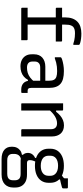

<svg xmlns="http://www.w3.org/2000/svg" viewBox="673 -1477 1054 2440"><g transform="rotate(90 1200.0 -257.0)"><path d="M406 -764Q441 -764 471 -760Q501 -756 521.5 -750Q542 -744 547 -739Q549 -738 549.5 -735.5Q550 -733 550 -731Q550 -714 550 -696.5Q550 -679 550 -662H535Q516 -669 494.5 -673.5Q473 -678 450.5 -680.5Q428 -683 403 -683Q373 -683 353 -677Q333 -671 320 -659Q311 -649 304.5 -635Q298 -621 295.5 -602.5Q293 -584 293 -560Q293 -502 293 -444Q293 -386 293 -327.5Q293 -269 293 -210.5Q293 -152 293 -94Q293 -80 293 -69Q293 -58 293 -43L298 -27H201Q201 -80 201 -133Q201 -186 201 -239Q201 -292 201 -345Q201 -398 201 -450.5Q201 -503 201 -557Q201 -610 215 -649Q229 -688 256 -714Q283 -740 321 -752Q359 -764 406 -764ZM78 -519H497Q501 -519 503 -517.5Q505 -516 506.5 -514Q508 -512 508 -508Q508 -490 508 -474Q508 -458 508 -439H89Q86 -439 83.5 -440.5Q81 -442 79.5 -444.5Q78 -447 78 -450Q78 -469 78 -484.5Q78 -500 78 -519ZM78 -81H480Q484 -81 486 -79.5Q488 -78 489.5 -76Q491 -74 491 -70Q491 -58 491 -46.5Q491 -35 491 -24Q491 -13 491 0H89Q86 0 83.5 -1.5Q81 -3 79.5 -5Q78 -7 78 -11Q78 -24 78 -35Q78 -46 78 -57.5Q78 -69 78 -81Z M1097 -351Q1097 -323 1097 -295Q1097 -267 1097 -238.5Q1097 -210 1097 -182Q1097 -154 1097 -126Q1097 -113 1099.5 -104Q1102 -95 1107 -90Q1112 -85 1119 -83Q1126 -81 1136 -81Q1138 -81 1140.5 -81Q1143 -81 1146 -81H1161Q1161 -63 1161 -46Q1161 -29 1161 -11Q1161 -5 1158 -2.5Q1155 0 1150 0Q1145 0 1134.5 0Q1124 0 1115 0Q1092 0 1072 -7Q1052 -14 1037 -28Q1022 -42 1014 -62.5Q1006 -83 1006 -111Q1006 -146 1006 -183.5Q1006 -221 1006 -256Q1006 -272 1006 -288Q1006 -304 1006 -320Q1006 -336 1006 -352Q1006 -392 994.5 -414.5Q983 -437 956 -446.5Q929 -456 883 -456Q854 -456 827 -453Q800 -450 774.5 -443.5Q749 -437 723 -427H708Q708 -445 708 -463Q708 -481 708 -499Q708 -502 709 -504Q710 -506 711 -507Q716 -513 741.5 -521Q767 -529 804.5 -535.5Q842 -542 883 -542Q939 -542 979.5 -531.5Q1020 -521 1046 -498Q1072 -475 1084.5 -439Q1097 -403 1097 -351ZM762 -142Q762 -108 781.5 -90.5Q801 -73 840 -73Q874 -73 904.5 -82Q935 -91 964 -112.5Q993 -134 1024 -172V-85H995Q978 -54 953.5 -33Q929 -12 896 -1Q863 10 823 10Q776 10 742 -7.5Q708 -25 689 -56.5Q670 -88 670 -132V-164Q670 -197 681 -223.5Q692 -250 712.5 -268Q733 -286 762 -296Q791 -306 827 -306Q862 -306 894.5 -306Q927 -306 959 -306Q991 -306 1024 -306Q1033 -306 1036.5 -295.5Q1040 -285 1041 -270Q1042 -255 1042 -241Q1005 -241 973.5 -241Q942 -241 910 -241Q878 -241 840 -241Q819 -241 804.5 -236.5Q790 -232 780 -221Q771 -213 766.5 -200.5Q762 -188 762 -172Z M1714 0Q1692 0 1673.5 0Q1655 0 1633 0Q1630 0 1627.5 -1.5Q1625 -3 1623.5 -5Q1622 -7 1622 -11Q1622 -72 1622 -132.5Q1622 -193 1622 -253.5Q1622 -314 1622 -375Q1622 -416 1602.5 -435.5Q1583 -455 1547 -455Q1526 -455 1504 -448.5Q1482 -442 1460 -429Q1438 -416 1415.5 -396Q1393 -376 1370 -348V-443H1400Q1423 -473 1449.5 -495.5Q1476 -518 1507 -530.5Q1538 -543 1573 -543Q1607 -543 1633.5 -532Q1660 -521 1677.5 -501Q1695 -481 1704.5 -453.5Q1714 -426 1714 -393Q1714 -345 1714 -297Q1714 -249 1714 -200.5Q1714 -152 1714 -103Q1714 -77 1714 -51.5Q1714 -26 1714 0ZM1385 0Q1371 0 1358 0Q1345 0 1332 0Q1319 0 1304 0Q1301 0 1299 -0.5Q1297 -1 1295.5 -2.5Q1294 -4 1293.5 -6Q1293 -8 1293 -11Q1293 -64 1293 -117Q1293 -170 1293 -222Q1293 -274 1293 -327Q1293 -380 1293 -433Q1293 -465 1293 -490.5Q1293 -516 1293 -532Q1309 -532 1322.5 -532Q1336 -532 1348.5 -532Q1361 -532 1374 -532Q1378 -532 1380 -530.5Q1382 -529 1383.5 -527Q1385 -525 1385 -521Q1385 -435 1385 -348Q1385 -261 1385 -174Q1385 -87 1385 0Z M2191 -501 2239 -538Q2244 -542 2245 -545.5Q2246 -549 2246 -555Q2246 -576 2246 -582Q2246 -588 2246 -593Q2270 -593 2304.5 -593Q2339 -593 2363 -593Q2368 -593 2371 -590Q2374 -587 2374 -582V-536Q2374 -527 2370.5 -523Q2367 -519 2353.5 -515.5Q2340 -512 2310 -504L2261 -493V-463ZM2087 -542Q2154 -542 2202.5 -521Q2251 -500 2277 -461.5Q2303 -423 2303 -370V-346Q2303 -294 2277 -255Q2251 -216 2202.5 -195Q2154 -174 2087 -174Q2019 -174 1970.5 -195Q1922 -216 1896 -255Q1870 -294 1870 -346V-370Q1870 -423 1896 -461.5Q1922 -500 1970.5 -521Q2019 -542 2087 -542ZM2087 -468Q2027 -468 1993 -442.5Q1959 -417 1959 -370V-346Q1959 -326 1965.5 -310Q1972 -294 1984 -281Q2001 -265 2027 -256.5Q2053 -248 2087 -248Q2146 -248 2180 -273.5Q2214 -299 2214 -346V-370Q2214 -390 2207.5 -406Q2201 -422 2188 -435Q2172 -451 2146.5 -459.5Q2121 -468 2087 -468ZM1987 -207 2041 -195Q2028 -170 2021.5 -149.5Q2015 -129 2015 -108Q2015 -89 2024.5 -81Q2034 -73 2051 -73H2198Q2254 -73 2290 -54Q2326 -35 2344.5 -2Q2363 31 2363 75V104Q2363 135 2352.5 162Q2342 189 2322 208.5Q2302 228 2271 239Q2240 250 2198 250H2001Q1962 250 1933 241Q1904 232 1884.5 215.5Q1865 199 1855 176.5Q1845 154 1845 126V109Q1845 78 1857.5 54Q1870 30 1892.5 13Q1915 -4 1947 -9V-39L2012 2Q1983 6 1966.5 19Q1950 32 1943 50Q1936 68 1936 88V112Q1936 131 1944 146Q1952 161 1970 169.5Q1988 178 2017 178H2190Q2205 178 2217 175.5Q2229 173 2238 168.5Q2247 164 2253 158Q2263 148 2267 133.5Q2271 119 2271 103V80Q2271 47 2253 27.5Q2235 8 2190 8H2018Q1993 8 1971 -3Q1949 -14 1936 -35Q1923 -56 1923 -84Q1923 -115 1940 -139Q1957 -163 1987 -176Z"/></g></svg>

Font: Recursive Monospace
Style: Regular
Weight: 400
Version: Version 1.047